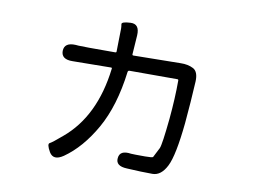

<svg xmlns="http://www.w3.org/2000/svg" viewBox="-73 -713 1146 870"><g transform="rotate(10 500.0 -278.0)"><path d="M268 38Q224 68 203 33Q183 -2 194.5 -7.5Q206 -13 249 -50Q386 -164 413 -388Q414 -393 409 -393L232 -391Q180 -390 180 -429Q181 -469 234 -466L246 -465Q271 -464 296 -464H416Q421 -464 421 -469L422 -523Q423 -549 423 -575Q423 -583 421 -594.5Q419 -606 461 -608Q503 -610 500 -557L494 -469Q494 -464 499 -464L716 -467Q750 -468 775 -455Q799 -442 797 -397Q792 -303 783 -203Q768 -53 742.5 -2Q717 49 677 49Q650 49 623 48L559 45Q506 43 510 6Q513 -32 566 -24Q574 -23 631 -23Q665 -23 667 -27Q679 -49 690 -72Q698 -90 710 -210Q719 -306 719 -388Q719 -393 714 -393H494Q487 -393 486 -386Q466 -227 406.5 -122Q347 -17 268 38Z"/></g></svg>

Font: Resource Han Rounded CN
Style: Regular
Weight: 400
Designer: Cyano Hao (round all glyphs); Ryoko NISHIZUKA  (kana, bopomofo & ideographs); Paul D. Hunt (Latin, Greek & Cyrillic); Sa
Foundry: Cyano Hao
Version: 0.990